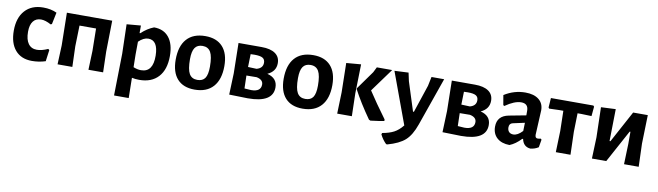

<svg xmlns="http://www.w3.org/2000/svg" viewBox="-37 -992 5831 1702"><g transform="rotate(10 2878.0 -141.0)"><path d="M250 -474Q320 -474 372 -449L350 -343L339 -338Q288 -366 249 -366Q203 -366 178 -333.5Q153 -301 153 -239Q153 -169 180 -132Q207 -95 257 -95Q301 -95 356 -120L367 -112L353 -9Q294 10 231 10Q134 10 80.5 -52.5Q27 -115 27 -227Q27 -343 86 -408.5Q145 -474 250 -474Z M461 0 468 -171 463 -465H871L866 -185L871 0H739L745 -171L742 -372H593L588 -185L594 0Z M1129 -467V-399H1135Q1189 -449 1247 -471Q1334 -471 1381.5 -412Q1429 -353 1429 -245Q1429 -123 1368.5 -56.5Q1308 10 1197 10Q1162 10 1131 3L1134 185H1002L1009 -192L1002 -456ZM1127 -205 1129 -92Q1165 -77 1198 -77Q1306 -77 1304 -227Q1302 -364 1215 -364Q1172 -364 1128 -321Z M1709 -474Q1811 -474 1865.5 -414Q1920 -354 1920 -241Q1920 -120 1862 -55Q1804 10 1695 10Q1593 10 1539 -50Q1485 -110 1485 -223Q1485 -345 1542.5 -409.5Q1600 -474 1709 -474ZM1700 -384Q1653 -384 1631 -352Q1609 -320 1609 -249Q1609 -157 1631.5 -118Q1654 -79 1704 -79Q1752 -79 1773.5 -110.5Q1795 -142 1795 -214Q1795 -305 1772.5 -344.5Q1750 -384 1700 -384Z M2006 0 2013 -192 2008 -465H2216Q2296 -465 2339 -435Q2382 -405 2382 -348Q2382 -274 2307 -240Q2399 -217 2399 -133Q2399 4 2173 4Q2120 4 2006 0ZM2166 -387Q2161 -387 2149.5 -386.5Q2138 -386 2131 -386L2128 -270L2205 -267Q2261 -282 2261 -331Q2261 -361 2239.5 -374Q2218 -387 2166 -387ZM2219 -194 2127 -193 2130 -77Q2174 -73 2190 -73Q2278 -73 2278 -138Q2278 -182 2219 -194Z M2681 -474Q2783 -474 2837.5 -414Q2892 -354 2892 -241Q2892 -120 2834 -55Q2776 10 2667 10Q2565 10 2511 -50Q2457 -110 2457 -223Q2457 -345 2514.5 -409.5Q2572 -474 2681 -474ZM2672 -384Q2625 -384 2603 -352Q2581 -320 2581 -249Q2581 -157 2603.5 -118Q2626 -79 2676 -79Q2724 -79 2745.5 -110.5Q2767 -142 2767 -214Q2767 -305 2744.5 -344.5Q2722 -384 2672 -384Z M2978 0 2984 -192 2979 -456 3111 -467 3105 -205 3110 0ZM3391 -465 3238 -255Q3303 -155 3401 -22V-8Q3369 -1 3279 10L3265 4Q3171 -129 3111 -243V-252L3229 -417L3253 -465Z M3538 -468 3554 -394 3637 -134H3645L3728 -383L3745 -465H3859L3707 -31Q3672 69 3619.5 116Q3567 163 3462 192L3452 191Q3418 158 3396 113L3400 100Q3463 89 3504 67.5Q3545 46 3582 0L3412 -462Z M3926 0 3933 -192 3928 -465H4136Q4216 -465 4259 -435Q4302 -405 4302 -348Q4302 -274 4227 -240Q4319 -217 4319 -133Q4319 4 4093 4Q4040 4 3926 0ZM4086 -387Q4081 -387 4069.5 -386.5Q4058 -386 4051 -386L4048 -270L4125 -267Q4181 -282 4181 -331Q4181 -361 4159.5 -374Q4138 -387 4086 -387ZM4139 -194 4047 -193 4050 -77Q4094 -73 4110 -73Q4198 -73 4198 -138Q4198 -182 4139 -194Z M4590 -474Q4667 -474 4710.5 -439.5Q4754 -405 4754 -343Q4754 -326 4748.5 -231.5Q4743 -137 4743 -121Q4743 -91 4766 -91Q4776 -91 4793 -95L4802 -87L4790 -17Q4758 4 4717 8Q4654 2 4640 -65H4633Q4583 -12 4530 9Q4458 8 4417 -29Q4376 -66 4376 -130Q4376 -227 4479 -247L4632 -276V-317Q4632 -382 4568 -382Q4508 -382 4425 -324L4415 -330L4400 -418Q4489 -474 4590 -474ZM4631 -209 4525 -186Q4494 -179 4494 -144Q4494 -118 4508 -103.5Q4522 -89 4547 -89Q4586 -89 4629 -135Z M4946 0 4952 -192 4948 -373H4913L4821 -370L4814 -379L4820 -465H5202L5210 -456L5202 -370L5110 -373H5076L5072 -205L5078 0Z M5271 0 5278 -192 5271 -462 5403 -468 5398 -180H5406L5560 -465H5692L5685 -208L5692 0H5560L5566 -183V-293H5559L5400 0Z"/></g></svg>

Font: Alegreya Sans SC
Style: Bold
Weight: 700
Designer: Juan Pablo del Peral
Foundry: Huerta Tipografica
Version: Version 2.007